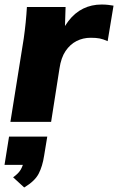

<svg xmlns="http://www.w3.org/2000/svg" viewBox="-31 -539 522 849"><path d="M15 0 74 -369Q79 -404 82.5 -439Q86 -474 88 -508H259L254 -352H224Q243 -409 271.5 -446Q300 -483 337 -501Q374 -519 418 -519Q434 -519 447 -517.5Q460 -516 471 -514L445 -357Q425 -366 409.5 -369Q394 -372 370 -372Q336 -372 307.5 -357.5Q279 -343 259 -313.5Q239 -284 232 -236L195 0ZM76 290 27 245Q51 228 61 210.5Q71 193 75 170L107 190H-11L9 65H178L164 150Q157 196 140 229Q123 262 76 290Z"/></svg>

Font: Mulish ExtraLight Black
Style: Italic
Weight: 900
Italic angle: -9°
Version: Version 3.603